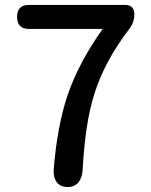

<svg xmlns="http://www.w3.org/2000/svg" viewBox="-20 -756 610 776"><path d="M254 0Q224 0 209 -20Q195 -39 197 -71Q211 -247 254 -374Q300 -506 395 -639H97Q49 -639 49 -688Q49 -736 97 -736H286H487Q504 -736 513.5 -726.5Q523 -717 523 -700V-697Q523 -665 501 -637Q401 -506 360 -372Q324 -257 314 -69Q312 -39 298 -20Q281 0 254 0Z"/></svg>

Font: GenSenRounded JP M
Style: Regular
Weight: 500
Version: Version 1.501;PS 1;hotconv 16.6.51;makeotf.lib2.5.65220